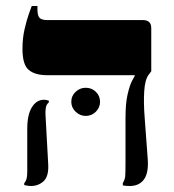

<svg xmlns="http://www.w3.org/2000/svg" viewBox="-20 -617 580 641"><path d="M413 4Q407 4 401 3.5Q395 3 390 2V-6Q397 -17 398 -29Q399 -41 399 -75V-223Q399 -272 406 -302Q413 -332 420.5 -346.5Q428 -361 430 -364V-366H137Q97 -366 76 -383.5Q55 -401 55 -454Q55 -489 62 -519.5Q69 -550 76.5 -571Q84 -592 86 -597H105V-586Q105 -565 112 -557.5Q119 -550 138 -550H457Q485 -550 485 -523V-379L476 -367Q464 -351 461.5 -312.5Q459 -274 463 -224L473 -89Q477 -41 461 -18.5Q445 4 413 4ZM83 4Q75 4 61 1V-6Q66 -11 68.5 -19.5Q71 -28 71 -44V-187Q71 -234 86.5 -259Q102 -284 127 -284Q131 -284 133.5 -283.5Q136 -283 143 -281V-275Q135 -269 133 -257.5Q131 -246 132 -232L141 -68Q143 -28 125.5 -12Q108 4 83 4ZM266 -230Q247 -230 232.5 -244Q218 -258 218 -277Q218 -297 232.5 -310.5Q247 -324 266 -324Q286 -324 300 -310.5Q314 -297 314 -277Q314 -258 300 -244Q286 -230 266 -230Z"/></svg>

Font: Frank Ruhl Libre Black
Style: Regular
Weight: 900
Designer: Yanek Iontef
Foundry: Fontef
Version: Version 6.004